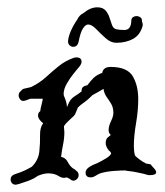

<svg xmlns="http://www.w3.org/2000/svg" viewBox="-20 -448 452 525"><path d="M23 57Q16 57 12.5 52.5Q9 48 9 43Q9 33 19 29L36 23Q44 20 52 16Q60 12 67 8Q85 -10 87.5 -33.5Q90 -57 89.5 -78Q89 -99 98 -111Q84 -122 84 -132Q84 -140 90 -144Q91 -152 93.5 -161.5Q96 -171 97 -178H63Q59 -177 56 -175.5Q53 -174 49 -173Q48 -173 47 -172.5Q46 -172 44 -172Q38 -172 34.5 -177Q31 -182 31 -187Q31 -195 37 -199Q41 -205 48 -206Q53 -207 57 -208Q61 -209 65 -210Q88 -221 105.5 -237Q123 -253 141 -267.5Q159 -282 182 -290Q185 -291 189 -291Q203 -291 203 -279Q203 -274 198 -267Q192 -260 181.5 -247Q171 -234 162.5 -219Q154 -204 154 -191Q154 -189 154.5 -187Q155 -185 156 -183Q163 -167 163 -155Q169 -170 174 -176Q179 -182 186 -186Q193 -190 203 -198V-200Q203 -211 215 -214L219 -215Q227 -226 235.5 -234.5Q244 -243 260 -249V-251Q264 -265 282 -265Q328 -265 343 -239.5Q358 -214 358 -177Q358 -146 352 -111Q346 -76 346 -48Q346 -34 349 -23Q350 -21 359.5 -13.5Q369 -6 379 -1L384 0L390 1L393 2Q393 4 400 11Q407 18 407 23Q407 31 389 31Q385 31 381 29.5Q377 28 372 27Q362 25 353 23Q344 21 334 20L326 19Q325 19 324 18.5Q323 18 323 18Q311 18 290.5 19.5Q270 21 254 26Q249 28 245 30.5Q241 33 237 35Q234 37 228 37Q214 37 214 24Q214 17 221 11Q230 4 244 -1Q257 -7 270 -15Q283 -23 284 -29Q283 -31 281.5 -33Q280 -35 278 -36Q269 -47 269 -57Q269 -67 274.5 -72Q280 -77 283 -79Q277 -84 277 -92Q277 -103 283.5 -116.5Q290 -130 290 -139Q290 -154 284 -164Q278 -174 271.5 -183Q265 -192 263 -205Q256 -201 248.5 -196.5Q241 -192 233 -188Q228 -183 222.5 -178Q217 -173 210 -168Q206 -165 202 -162Q198 -159 193 -154Q188 -141 185.5 -136Q183 -131 170 -120Q159 -110 155 -103V-100Q155 -97 155.5 -93.5Q156 -90 156 -87Q156 -70 152.5 -53Q149 -36 147 -19Q159 -17 165 -5.5Q171 6 179 12Q185 15 190 20Q195 24 195 31Q195 37 190.5 41.5Q186 46 181 46Q176 46 172 42Q166 38 162 37Q152 41 140.5 33.5Q129 26 112 26Q105 26 97.5 28Q90 30 83 33Q78 37 71 40.5Q64 44 56 47L47 50Q43 51 38 53Q33 55 28 56Q27 56 26 56.5Q25 57 23 57ZM298 -331Q283 -331 269 -343.5Q255 -356 243 -368.5Q231 -381 221 -381Q214 -381 207 -370.5Q200 -360 195 -334Q192 -320 180 -320Q175 -320 170.5 -324Q166 -328 166 -335Q167 -348 174 -364Q181 -380 191 -394Q197 -407 208 -412Q227 -428 246 -428Q261 -428 268.5 -419.5Q276 -411 279.5 -399.5Q283 -388 286.5 -379Q290 -370 298 -368Q303 -367 308 -366.5Q313 -366 320 -366Q338 -366 339 -390Q339 -398 343.5 -401Q348 -404 353 -404Q359 -404 364 -400.5Q369 -397 368 -389Q371 -384 370 -377Q363 -352 343.5 -341.5Q324 -331 298 -331Z"/></svg>

Font: RU Serius
Style: Regular
Weight: 400
Designer: Robert E. Leuschke
Foundry: Robert E. Leuschke
Version: Version 1.011; ttfautohint (v1.8.3)